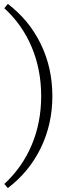

<svg xmlns="http://www.w3.org/2000/svg" viewBox="-20 -757 347 979"><path d="M20 -737Q128 -655 187.5 -533.5Q247 -412 247 -267Q247 -123 187.5 -1.5Q128 120 20 202L2 181Q94 96 142 -18.5Q190 -133 190 -267Q190 -401 142 -516Q94 -631 2 -715Z"/></svg>

Font: Piazzolla Light
Style: Regular
Weight: 300
Designer: Juan Pablo del Peral
Foundry: Huerta Tipografica
Version: Version 1.330